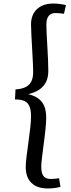

<svg xmlns="http://www.w3.org/2000/svg" viewBox="-20 -842 403 1089"><path d="M68 -335Q102 -337 124 -347.5Q146 -358 157 -379Q168 -400 168 -431Q168 -459 166 -495.5Q164 -532 162 -570.5Q160 -609 158 -644Q156 -679 156 -703Q156 -759 190 -790.5Q224 -822 283 -822Q300 -822 319.5 -819.5Q339 -817 354 -813L343 -764Q329 -766 317 -767Q305 -768 294 -768Q269 -768 256 -751.5Q243 -735 243 -702Q243 -685 244.5 -652Q246 -619 248.5 -579.5Q251 -540 252.5 -502.5Q254 -465 254 -440Q254 -404 241.5 -378Q229 -352 204 -334.5Q179 -317 140 -308Q177 -299 199 -282Q221 -265 231.5 -239Q242 -213 242 -174Q242 -150 238 -109.5Q234 -69 228 -26Q222 17 218 52.5Q214 88 214 103Q214 140 226.5 156.5Q239 173 267 173Q279 173 292 172Q305 171 315 169L323 218Q312 221 300 223Q288 225 276 226Q264 227 251 227Q191 227 158.5 195.5Q126 164 126 106Q126 83 130.5 46Q135 9 141 -33.5Q147 -76 151.5 -115.5Q156 -155 156 -182Q156 -218 147 -239Q138 -260 118.5 -269Q99 -278 65 -278Z"/></svg>

Font: Literata
Style: Italic
Weight: 400
Italic angle: -2°
Designer: Latin by Veronika Burian and Jose Scaglione. Greek by Irene Vlachou. Cyrillic by Vera Evstafieva
Foundry: TypeTogether
Version: Version 3.103;gftools[0.9.29]